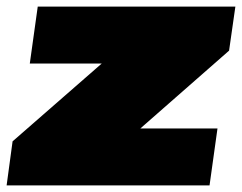

<svg xmlns="http://www.w3.org/2000/svg" viewBox="-25 -560 731 580"><path d="M13 -133 383 -456 391 -368H65L89 -540H686L667 -407L293 -79L288 -172H632L608 0H-5Z"/></svg>

Font: Pathway Extreme 28pt Black
Style: Italic
Weight: 900
Italic angle: -8°
Designer: Eduardo Rodriguez Tunni
Foundry: Eduardo Rodriguez Tunni
Version: Version 1.001;gftools[0.9.26]